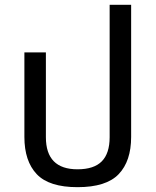

<svg xmlns="http://www.w3.org/2000/svg" viewBox="-20 -765 645 795"><path d="M301 10Q183 10 132 -44Q81 -98 81 -198V-548H170V-197Q170 -64 301 -64Q369 -64 401.5 -97Q434 -130 434 -197V-745H523V-198Q523 -98 471.5 -44Q420 10 301 10Z"/></svg>

Font: TSCustom
Style: Regular
Weight: 400
Designer: Monotype Design Team
Foundry: Monotype Imaging Inc.
Version: Version 2.004; ttfautohint (v1.8.3) -l 8 -r 50 -G 200 -x 14 